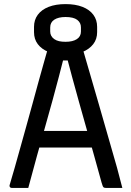

<svg xmlns="http://www.w3.org/2000/svg" viewBox="-20 -917 640 937"><path d="M141 -278H362Q374 -278 385.5 -278Q397 -278 408 -278L436 -288L455 -197H151Q148 -197 145.5 -198.5Q143 -200 141.5 -202.5Q140 -205 140 -208ZM118 0Q98 0 78 0Q58 0 37 0Q33 0 30.5 -2Q28 -4 27 -7Q26 -10 27 -14Q38 -50 51 -96Q64 -142 78.5 -194Q93 -246 108.5 -301.5Q124 -357 139 -412Q154 -467 168.5 -520Q183 -573 196.5 -620Q210 -667 221 -706Q261 -706 298.5 -706Q336 -706 367 -706Q371 -706 373.5 -704.5Q376 -703 377.5 -701Q379 -699 379 -695Q399 -626 420 -554Q441 -482 462.5 -407.5Q484 -333 506 -256Q528 -179 551 -99Q557 -74 564 -49.5Q571 -25 577 0Q556 0 535.5 0Q515 0 497 0Q491 0 487.5 -1.5Q484 -3 481.5 -8.5Q479 -14 476 -25Q458 -90 439 -158.5Q420 -227 401 -293.5Q382 -360 364.5 -423Q347 -486 332 -541Q317 -596 306 -639L329 -622H269L292 -639Q281 -595 267.5 -543.5Q254 -492 237.5 -431.5Q221 -371 201.5 -302.5Q182 -234 161 -158.5Q140 -83 118 0ZM300 -897Q348 -897 382.5 -883.5Q417 -870 435.5 -845Q454 -820 454 -786V-760Q454 -726 435 -701.5Q416 -677 382 -663Q348 -649 300 -649Q252 -649 217.5 -663Q183 -677 164.5 -701.5Q146 -726 146 -760V-786Q146 -820 164.5 -845Q183 -870 217.5 -883.5Q252 -897 300 -897ZM300 -834Q265 -834 245 -821Q225 -808 225 -783V-763Q225 -752 230 -742.5Q235 -733 245 -726Q255 -719 268.5 -716Q282 -713 300 -713Q335 -713 355 -726Q375 -739 375 -763V-783Q375 -795 370.5 -804Q366 -813 357 -820Q348 -827 333.5 -830.5Q319 -834 300 -834Z"/></svg>

Font: Recursive Monospace
Style: Regular
Weight: 400
Version: Version 1.047